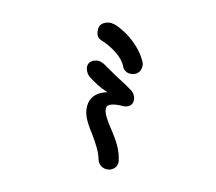

<svg xmlns="http://www.w3.org/2000/svg" viewBox="-112 -924 1223 1085"><g transform="rotate(15 500.0 -381.5)"><path d="M346 -733Q346 -756 365 -770Q384 -784 410 -784Q415 -784 427 -782Q453 -776 493 -755Q533 -734 572 -699Q611 -664 635 -621Q643 -609 643 -591Q643 -566 627 -550.5Q611 -535 585 -535Q570 -535 557.5 -542.5Q545 -550 539 -562Q523 -598 478.5 -628.5Q434 -659 381 -675Q346 -685 346 -733ZM653 -33Q653 -9 636 6Q619 21 596 21Q578 21 562 10.5Q546 0 540 -20Q530 -53 511.5 -84Q493 -115 466 -152Q431 -197 415 -229.5Q399 -262 399 -296Q399 -373 489 -401Q454 -412 428 -425.5Q402 -439 373 -457Q360 -465 350.5 -481.5Q341 -498 341 -513Q341 -533 357 -545.5Q373 -558 395 -559Q413 -559 435 -547L517 -500Q581 -468 616 -446Q630 -437 638 -422.5Q646 -408 646 -393Q646 -371 630.5 -359.5Q615 -348 594 -348Q556 -348 530.5 -339.5Q505 -331 505 -312Q505 -292 520 -266.5Q535 -241 563 -206Q597 -164 619 -126.5Q641 -89 651 -46Q653 -36 653 -33Z"/></g></svg>

Font: Tsukimi Rounded
Style: Bold
Weight: 700
Designer: Takashi Funayama
Foundry: Takashi Funayama
Version: Version 1.032; ttfautohint (v1.8.3)